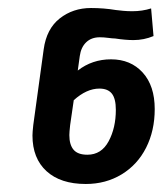

<svg xmlns="http://www.w3.org/2000/svg" viewBox="-20 -720 420 479"><path d="M366 -448Q366 -394 344.5 -351.5Q323 -309 283.5 -285Q244 -261 194 -261Q131 -261 96 -293Q61 -325 61 -382Q61 -390 63 -408L89 -597Q96 -648 129 -674Q162 -700 207 -700Q239 -700 269 -695Q277 -694 287.5 -693Q298 -692 310 -692Q335 -692 357 -699L363 -630Q339 -620 313 -620Q293 -620 267 -624Q261 -624 250 -625.5Q239 -627 229 -627Q208 -627 195 -614.5Q182 -602 179 -580L174 -544Q210 -572 257 -572Q306 -572 336 -539Q366 -506 366 -448ZM269 -446Q269 -474 259 -486.5Q249 -499 228 -499Q196 -499 164 -470L155 -408Q153 -390 153 -383Q153 -359 163.5 -346.5Q174 -334 198 -334Q233 -334 251 -367.5Q269 -401 269 -446Z"/></svg>

Font: FiraGO Medium
Style: Italic
Weight: 500
Italic angle: -8°
Designer: bBox Type GmbH
Foundry: bBox Type GmbH
Version: Version 1.001